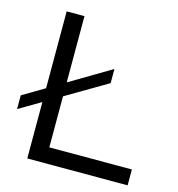

<svg xmlns="http://www.w3.org/2000/svg" viewBox="-103 -776 800 865"><g transform="rotate(15 297.0 -343.0)"><path d="M102 0V-686H185V-74H570V0ZM0 -203V-267L377 -491V-425Z"/></g></svg>

Font: Archivo SemiExpanded Light
Style: Regular
Weight: 300
Width: 6
Designer: Hector Gatti
Foundry: Omnibus-Type
Version: Version 2.001